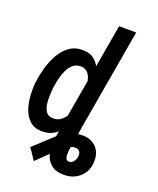

<svg xmlns="http://www.w3.org/2000/svg" viewBox="-172 -852 960 1167"><g transform="rotate(20 308.5 -268.5)"><path d="M279.3 -115.7Q289.1 -113.3 300 -112.8Q311 -112.3 322.5 -112.3Q334 -112.3 345.7 -113Q357.4 -113.8 368.7 -114.7Q379.9 -115.7 390.1 -116.2Q389.6 -97.2 387.2 -78.4Q384.8 -59.6 381.6 -40.5Q378.4 -21.5 374.8 -2.7Q371.1 16.1 367.7 34.9Q364.3 53.7 362.8 72.8Q361.8 82.5 362.3 95.5Q362.8 108.4 368.2 117.9Q373.5 127.4 388.2 127.9Q406.2 127.4 417.2 110.8Q428.2 94.2 430.2 78.6Q432.1 61.5 424.8 48.8Q417.5 36.1 399.4 34.7Q374 32.7 349.6 47.4Q325.2 62 304 81.8Q282.7 101.6 267.1 117.2L185.1 197.3Q178.7 188 172.9 179Q167 169.9 160.9 160.6Q154.8 151.4 148.7 142.3Q142.6 133.3 135.7 125L259.8 10.3Q292 -16.6 332.3 -34.2Q372.6 -51.8 415 -50.8Q452.6 -50.3 479.2 -33.7Q505.9 -17.1 519.5 11.2Q533.2 39.6 531.2 76.7Q530.3 118.2 510 149.2Q489.7 180.2 456.5 197.3Q423.3 214.4 382.3 213.4Q332 212.9 303 189.5Q273.9 166 262.9 127.4Q252 88.9 256.3 43.5Q257.8 27.8 260.5 12Q263.2 -3.9 266.1 -19.8Q269 -35.6 271.7 -51.8Q274.4 -67.9 276.4 -83.7Q278.3 -99.6 279.3 -115.7ZM282.2 -116.7 392.1 -750H502.9L373 0H272.9ZM31.2 -254.4 33.2 -264.6Q38.1 -306.6 51.8 -354.7Q65.4 -402.8 89.6 -445.3Q113.8 -487.8 150.9 -514.2Q188 -540.5 240.7 -538.6Q288.1 -537.1 316.4 -510.3Q344.7 -483.4 358.2 -443.1Q371.6 -402.8 374.8 -358.6Q377.9 -314.5 375.5 -277.8L372.1 -248Q365.2 -208.5 350.6 -163.1Q335.9 -117.7 311.3 -77.4Q286.6 -37.1 250.5 -12.5Q214.4 12.2 166 10.7Q117.2 8.8 88.4 -18.3Q59.6 -45.4 46.1 -86.7Q32.7 -127.9 30 -172.9Q27.3 -217.8 31.2 -254.4ZM144.5 -265.6 143.1 -255.4Q141.6 -236.3 140.1 -208.5Q138.7 -180.7 143.1 -153.1Q147.5 -125.5 161.1 -106.7Q174.8 -87.9 203.1 -86.9Q238.3 -85.4 261.7 -106.7Q285.2 -127.9 299.3 -159.2Q313.5 -190.4 319.3 -218.8L331.5 -305.2Q332.5 -323.7 330.6 -346.4Q328.6 -369.1 321.5 -390.4Q314.5 -411.6 299.8 -426Q285.2 -440.4 261.2 -441.4Q229.5 -442.9 208.3 -424.8Q187 -406.7 174.1 -378.4Q161.1 -350.1 154.3 -319.8Q147.5 -289.6 144.5 -265.6Z"/></g></svg>

Font: Roboto Condensed Medium
Style: Italic
Weight: 500
Italic angle: -12°
Designer: Christian Robertson
Foundry: Google
Version: Version 3.0; 2020